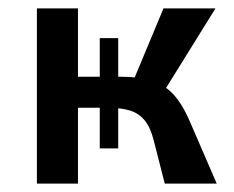

<svg xmlns="http://www.w3.org/2000/svg" viewBox="-20 -438 557 458"><path d="M373 0 347 -102Q339 -134 325 -151Q311 -168 289.5 -174.5Q268 -181 236 -181H127V-255H268Q310 -255 340.5 -246Q371 -237 393.5 -213Q416 -189 436 -141L497 0ZM68 0V-418H166V0ZM218 -84V-347H262V-84ZM282 -207 370 -418H494L363 -207Z"/></svg>

Font: Ysabeau SemiBold
Style: Regular
Weight: 600
Designer: Christian Thalmann (Catharsis Fonts)
Version: Version 2.000;gftools[0.9.27.dev2+g8671c4b]